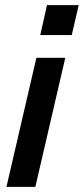

<svg xmlns="http://www.w3.org/2000/svg" viewBox="-20 -724 325 744"><path d="M136 -588 162 -704H285L258 -588ZM121 -500H233L117 0H5Z"/></svg>

Font: CBA Beacon Sans Bold
Style: Italic
Weight: 700
Italic angle: -13°
Designer: Wei Huang
Foundry: Wei Huang
Version: Version 1.002